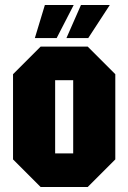

<svg xmlns="http://www.w3.org/2000/svg" viewBox="-20 -746 512 766"><path d="M32 -110V-450L142 -560H330L440 -450V-110L330 0H142ZM200 -134H272V-426H200ZM119 -594 159 -726H274L206 -594ZM245 -594 303 -726H418L332 -594Z"/></svg>

Font: Tektur Condensed
Style: Bold
Weight: 700
Width: 3
Designer: Adam Jagosz
Foundry: Adam Jagosz
Version: Version 1.005;gftools[0.9.30]